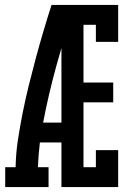

<svg xmlns="http://www.w3.org/2000/svg" viewBox="-20 -755 540 775"><path d="M1 0V-80H43Q44 -136 52.5 -191.5Q61 -247 72 -302Q83 -357 96.5 -411.5Q110 -466 124.5 -520Q139 -574 155 -628Q171 -682 188 -735H228V-724L273 -711Q238 -600 207 -487.5Q176 -375 154 -260H228V-180H141Q138 -155 136 -130Q134 -105 133 -80H176V0ZM228 0V-735H457V-586H367V-655H317V-422H437V-342H317V-80H367V-149H457V0Z"/></svg>

Font: Iosevka Curly Slab Medium
Style: Regular
Weight: 500
Monospace: yes
Designer: Belleve Invis
Foundry: Belleve Invis
Version: Version 22.1.2; ttfautohint (v1.8.4)